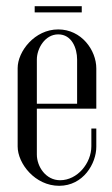

<svg xmlns="http://www.w3.org/2000/svg" viewBox="-20 -595 362 620"><path d="M244 -575H92V-555H244ZM37 -375V-122C37 -67 93 5 171 5C249 5 291 -67 291 -121V-180H275V-123C275 -68 230 -13 174 -13C128 -13 99 -57 99 -96V-244H291V-374C291 -433 243 -500 168 -500C92 -500 37 -429 37 -375ZM99 -403C99 -438 125 -484 168 -484C212 -484 229 -439 229 -403V-260H99Z"/></svg>

Font: Emberly
Style: Regular
Weight: 400
Designer: Rajesh Rajput
Foundry: Rajesh Rajput
Version: Version 1.000